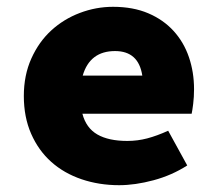

<svg xmlns="http://www.w3.org/2000/svg" viewBox="-20 -532 640 564"><path d="M330 12Q271 12 219.5 -5.5Q168 -23 130.5 -56.5Q93 -90 71.5 -139Q50 -188 50 -250Q50 -311 72 -360Q94 -409 130.5 -442.5Q167 -476 214.5 -494Q262 -512 312 -512Q371 -512 415.5 -493Q460 -474 490 -441Q520 -408 535 -364Q550 -320 550 -270Q550 -247 547.5 -227Q545 -207 543 -198H222Q233 -156 266 -137Q299 -118 354 -118Q384 -118 412.5 -125.5Q441 -133 474 -148L530 -46Q485 -17 431 -2.5Q377 12 330 12ZM318 -382Q244 -382 223 -310H398Q387 -382 318 -382Z"/></svg>

Font: Source Code Pro Black
Style: Regular
Weight: 900
Monospace: yes
Designer: Paul D. Hunt, Teo Tuominen
Foundry: Adobe Systems Incorporated
Version: Version 2.030;PS 1.000;hotconv 16.6.51;makeotf.lib2.5.65220